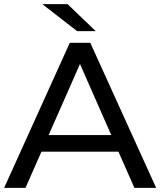

<svg xmlns="http://www.w3.org/2000/svg" viewBox="-21 -907 774 927"><path d="M-1 0 315.9 -700.2H415L732.9 0H627.9L550.8 -174.8H179.2L102.1 0ZM183.1 -887.2H305.2L440.9 -756.8H351.1ZM213.9 -254.9H516.1L365.2 -598.1Z"/></svg>

Font: Montserrat Medium
Style: Regular
Weight: 500
Designer: Julieta Ulanovsky
Foundry: Julieta Ulanovsky
Version: Version 7.200